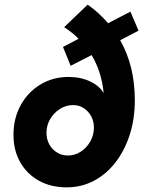

<svg xmlns="http://www.w3.org/2000/svg" viewBox="-20 -797 640 826"><path d="M267 9Q199 9 147.5 -19.5Q96 -48 67 -99Q38 -150 38 -217Q38 -288 69 -344.5Q100 -401 154 -433.5Q208 -466 275 -466Q327 -466 368 -446.5Q409 -427 426 -396Q417 -489 374 -560L284 -514L251 -595L318 -630Q305 -644 289 -656.5Q273 -669 256 -680L357 -777Q383 -759 404.5 -739Q426 -719 445 -697L541 -747L576 -665L497 -624Q560 -513 560 -366Q560 -285 538 -217Q516 -149 476.5 -98Q437 -47 383.5 -19Q330 9 267 9ZM272 -128Q302 -128 327.5 -144.5Q353 -161 368.5 -188.5Q384 -216 384 -248Q384 -276 372 -297.5Q360 -319 340 -332Q320 -345 295 -345Q264 -345 238 -328.5Q212 -312 196 -285Q180 -258 180 -226Q180 -198 192 -176Q204 -154 225 -141Q246 -128 272 -128Z"/></svg>

Font: Red Hat Mono
Style: Italic
Weight: 300
Italic angle: -12°
Monospace: yes
Designer: Pentagram, MCKL
Foundry: Pentagram, MCKL
Version: Version 1.023